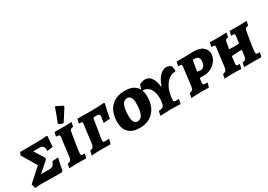

<svg xmlns="http://www.w3.org/2000/svg" viewBox="9 -1644 3506 2508"><g transform="rotate(-30 1762.0 -390.0)"><path d="M463 -15 444 2 117 -2 42 5 25 -60 220 -236 88 -460 106 -501 363 -503Q426 -503 511 -511L519 -503Q518 -497 514 -435L507 -347L421 -335Q423 -383 407 -403Q391 -423 350 -423H259L353 -271L350 -249L198 -114H318Q358 -114 377.5 -129.5Q397 -145 409 -186L495 -193L499 -188Q471 -74 463 -15Z M771 -93Q771 -76 776.5 -69.5Q782 -63 794 -63Q806 -63 813.5 -64Q821 -65 823 -65L827 -58L812 3Q797 3 757.5 1.5Q718 0 683 0Q652 0 610 2Q568 4 555 5L568 -57Q602 -64 614 -76.5Q626 -89 630 -122L665 -399Q666 -405 666 -415Q666 -428 660.5 -433Q655 -438 641 -438H619Q617 -440 613 -448L626 -503L750 -502Q786 -502 826.5 -503.5Q867 -505 883 -506L870 -441Q841 -437 831.5 -429.5Q822 -422 817 -400Q804 -330 787.5 -222.5Q771 -115 771 -93ZM789 -547 769 -544 715 -573Q756 -670 794 -783L807 -789L899 -741L904 -727Z M908 -59Q940 -64 953.5 -78.5Q967 -93 971 -127L1005 -396L1007 -416Q1007 -428 1002 -433Q997 -438 986 -438L964 -436L957 -446L971 -504Q1022 -504 1052 -503L1146 -502Q1309 -502 1375 -511L1382 -499Q1361 -420 1338 -291L1240 -285Q1255 -360 1255 -380Q1255 -400 1242 -407.5Q1229 -415 1194 -415Q1169 -415 1162.5 -411Q1156 -407 1154 -393L1109 -114Q1108 -107 1108 -95Q1108 -79 1114 -73.5Q1120 -68 1138 -68Q1165 -68 1188 -72L1197 -60L1179 2L1102 1Q1081 0 1048 0Q972 0 892 8Z M1399 -203Q1399 -349 1475 -430.5Q1551 -512 1689 -512Q1793 -512 1850 -458.5Q1907 -405 1907 -304Q1907 -158 1830 -74.5Q1753 9 1616 9Q1514 9 1456.5 -46Q1399 -101 1399 -203ZM1738 -295Q1738 -413 1665 -413Q1567 -413 1567 -199Q1567 -80 1637 -80Q1738 -80 1738 -295Z M2394 -412 2385 -398Q2335 -401 2290.5 -368Q2246 -335 2215 -275Q2184 -215 2175 -140L2171 -109Q2170 -103 2170 -92Q2170 -76 2178 -70Q2186 -64 2205 -64L2247 -66L2249 -61L2234 4Q2148 0 2081 0Q2051 0 1929 6L1943 -61Q1977 -63 1994.5 -69.5Q2012 -76 2019.5 -89.5Q2027 -103 2031 -130L2037 -175Q2038 -184 2038 -202Q2038 -293 1997.5 -346Q1957 -399 1886 -398L1881 -412L1904 -483Q1950 -508 1989 -508Q2045 -508 2081.5 -459.5Q2118 -411 2125 -325H2136Q2163 -409 2211 -458.5Q2259 -508 2311 -508Q2351 -508 2385 -478Z M2579 -502Q2614 -502 2654 -504Q2694 -506 2710 -507Q2817 -507 2864 -466Q2911 -425 2911 -369Q2911 -315 2879.5 -268.5Q2848 -222 2797 -194Q2746 -166 2691 -166H2621L2614 -117Q2612 -101 2612 -95Q2612 -78 2620 -71Q2628 -64 2647 -64L2676 -65Q2676 -63 2677 -62Q2678 -61 2679 -59L2663 3Q2648 3 2611 1.5Q2574 0 2541 0Q2517 0 2464.5 3Q2412 6 2395 7L2410 -60Q2440 -64 2453 -78.5Q2466 -93 2471 -125L2505 -396Q2506 -403 2506 -414Q2506 -427 2502 -432.5Q2498 -438 2488 -438L2459 -437L2454 -446L2468 -503ZM2757 -352Q2757 -387 2737 -402.5Q2717 -418 2674 -418Q2665 -418 2662.5 -415.5Q2660 -413 2658 -402Q2644 -326 2633 -254L2690 -246Q2724 -255 2740.5 -283Q2757 -311 2757 -352Z M3412 -99Q3412 -80 3418 -72.5Q3424 -65 3439 -65Q3448 -65 3454.5 -66Q3461 -67 3463 -67L3469 -59L3454 1L3355 0H3318L3195 1L3208 -62Q3238 -63 3252 -77Q3266 -91 3270 -125L3282 -210H3224Q3201 -209 3170.5 -206.5Q3140 -204 3127 -203L3117 -123Q3113 -95 3113 -87Q3114 -73 3119 -68Q3124 -63 3136 -63Q3146 -63 3152 -64Q3158 -65 3160 -65L3165 -58L3151 3Q3136 3 3099 1.5Q3062 0 3029 0Q2995 0 2953 1.5Q2911 3 2897 5L2910 -57Q2944 -64 2956 -77Q2968 -90 2973 -125L3007 -399Q3008 -405 3008 -415Q3008 -428 3002.5 -433Q2997 -438 2983 -438H2961L2956 -448L2969 -503L3070 -502Q3113 -502 3158 -503.5Q3203 -505 3220 -506L3207 -441Q3179 -437 3170.5 -428.5Q3162 -420 3158 -397L3141 -298Q3167 -298 3217 -296Q3265 -296 3292 -300L3305 -399Q3306 -405 3306 -415Q3306 -428 3300.5 -433Q3295 -438 3281 -438H3258L3254 -448L3266 -503L3406 -502L3524 -506L3511 -443Q3482 -438 3471.5 -430Q3461 -422 3457 -400Q3445 -340 3428.5 -230Q3412 -120 3412 -99Z"/></g></svg>

Font: Alegreya SC ExtraBold
Style: Italic
Weight: 800
Italic angle: -7°
Designer: Juan Pablo del Peral
Foundry: Huerta Tipografica
Version: Version 2.007; ttfautohint (v1.6)